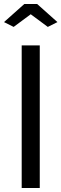

<svg xmlns="http://www.w3.org/2000/svg" viewBox="-23 -936 306 956"><path d="M85 0V-710H175V0ZM-3 -826 98 -916H162L263 -826L215 -802L130 -865L45 -802Z"/></svg>

Font: IngvarSans
Style: Regular
Weight: 500
Version: Version 3.000